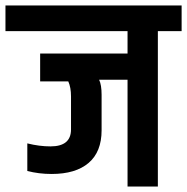

<svg xmlns="http://www.w3.org/2000/svg" viewBox="-54 -683 685 703"><path d="M206 -330Q206 -363 196 -385H93V-487H413V-569H-34V-663H611V-569H524V0H413V-391H309Q318 -372 318 -336V-206Q318 -127 270.5 -86.5Q223 -46 135 -46Q88 -46 46 -57V-158Q90 -147 131 -147Q206 -147 206 -209Z"/></svg>

Font: Khand SemiBold
Style: Regular
Weight: 600
Designer: Devanagari: Sanchit Sawaria, Jyotish Sonowal; Latin: Satya Rajpurohit
Foundry: Indian Type Foundry
Version: Version 1.101;PS 1.0;hotconv 1.0.78;makeotf.lib2.5.61930; tt